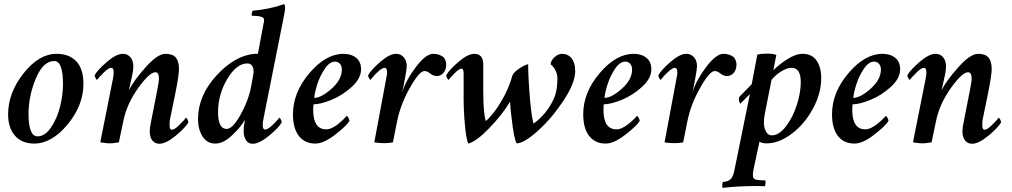

<svg xmlns="http://www.w3.org/2000/svg" viewBox="-20 -694 4933 936"><path d="M244.1 -396.5Q190.4 -396.5 154.8 -311.5Q119.1 -226.6 119.1 -138.7Q119.1 -29.3 163.1 -29.3Q199.2 -29.3 229 -73.2Q258.8 -117.2 272.9 -174.8Q287.1 -232.4 287.1 -285.2Q287.1 -396.5 244.1 -396.5ZM255.9 -431.6Q317.4 -431.6 352.1 -395Q386.7 -358.4 386.7 -285.2Q386.7 -180.7 309.6 -87.4Q232.4 5.9 146.5 5.9Q86.9 5.9 53.2 -32.2Q19.5 -70.3 19.5 -136.7Q19.5 -241.2 94.7 -336.4Q169.9 -431.6 255.9 -431.6Z M622.1 -316.4Q622.1 -316.4 608.4 -253.9Q629.9 -298.8 689 -365.2Q748 -431.6 786.1 -431.6Q822.3 -431.6 837.4 -413.1Q852.5 -394.5 852.5 -357.4Q852.5 -328.1 835 -240.2L809.6 -116.2Q806.6 -105.5 806.6 -84Q806.6 -61.5 817.4 -61.5Q831.1 -61.5 854 -84.5Q877 -107.4 886.7 -120.1Q889.6 -120.1 894 -111.3Q898.4 -102.5 898.4 -97.7Q884.8 -72.3 836.9 -32.7Q789.1 6.8 756.8 6.8Q736.3 6.8 723.1 -8.8Q710 -24.4 710 -52.7Q710 -72.3 717.8 -108.4L745.1 -247.1Q754.9 -295.9 754.9 -310.5Q754.9 -341.8 737.3 -341.8Q709 -341.8 653.8 -265.1Q598.6 -188.5 581.1 -103.5Q581.1 -101.6 559.6 0Q530.3 4.9 514.6 4.9Q501 4.9 468.8 0L530.3 -308.6Q534.2 -328.1 534.2 -339.8Q534.2 -363.3 522.5 -363.3Q508.8 -363.3 485.8 -340.3Q462.9 -317.4 453.1 -304.7Q450.2 -304.7 445.8 -313.5Q441.4 -322.3 441.4 -327.1Q455.1 -352.5 501 -392.1Q546.9 -431.6 579.1 -431.6Q601.6 -431.6 615.7 -415Q629.9 -398.4 629.9 -371.1Q629.9 -347.7 622.1 -316.4Z M1215.8 -338.9Q1217.8 -358.4 1210 -371.6Q1202.1 -384.8 1186.5 -384.8Q1132.8 -384.8 1087.9 -309.1Q1043 -233.4 1043 -147.5Q1043 -65.4 1085 -65.4Q1114.3 -65.4 1152.8 -134.8Q1191.4 -204.1 1204.1 -271.5Q1215.8 -333 1215.8 -338.9ZM1258.8 -546.9Q1259.8 -552.7 1262.2 -564.5Q1264.6 -576.2 1266.1 -584.5Q1267.6 -592.8 1267.6 -597.7Q1267.6 -617.2 1208 -617.2Q1206.1 -620.1 1207.5 -629.4Q1209 -638.7 1211.9 -641.6Q1296.9 -649.4 1364.3 -673.8Q1370.1 -669.9 1370.1 -656.2Q1370.1 -642.6 1357.4 -582L1264.6 -116.2Q1260.7 -100.6 1260.7 -84Q1260.7 -62.5 1272.5 -62.5Q1286.1 -62.5 1309.6 -85.4Q1333 -108.4 1341.8 -120.1Q1344.7 -120.1 1349.1 -111.3Q1353.5 -102.5 1353.5 -97.7Q1339.8 -72.3 1292 -32.7Q1244.1 6.8 1211.9 6.8Q1180.7 6.8 1170.9 -30.3Q1166 -43 1168.9 -76.2L1173.8 -110.4Q1155.3 -76.2 1112.3 -35.2Q1069.3 5.9 1030.3 5.9Q989.3 5.9 967.3 -28.8Q945.3 -63.5 945.3 -113.3Q945.3 -227.5 1035.2 -325.7Q1125 -423.8 1221.7 -431.6H1237.3Z M1654.3 -431.6Q1692.4 -431.6 1716.3 -412.1Q1740.2 -392.6 1740.2 -356.4Q1740.2 -311.5 1694.3 -270Q1648.4 -228.5 1595.2 -207Q1542 -185.5 1508.8 -185.5Q1506.8 -179.7 1506.8 -158.2Q1506.8 -63.5 1570.3 -63.5Q1577.1 -63.5 1585 -65.4Q1592.8 -67.4 1600.1 -71.3Q1607.4 -75.2 1614.7 -79.6Q1622.1 -84 1628.9 -89.8Q1635.7 -95.7 1641.6 -100.6Q1647.5 -105.5 1652.8 -110.8Q1658.2 -116.2 1661.6 -119.6Q1665 -123 1668 -126L1669.9 -128.9Q1673.8 -128.9 1678.7 -119.1Q1683.6 -109.4 1683.6 -104.5Q1668.9 -80.1 1613.3 -37.1Q1557.6 5.9 1517.6 5.9Q1465.8 5.9 1437 -31.2Q1408.2 -68.4 1408.2 -136.7Q1408.2 -243.2 1488.3 -337.4Q1568.4 -431.6 1654.3 -431.6ZM1511.7 -216.8Q1545.9 -216.8 1596.2 -261.2Q1646.5 -305.7 1646.5 -355.5Q1646.5 -372.1 1637.2 -382.8Q1627.9 -393.6 1613.3 -393.6Q1586.9 -393.6 1563.5 -358.9Q1540 -324.2 1527.3 -284.7Q1514.6 -245.1 1511.7 -216.8Z M2091.8 -431.6Q2121.1 -431.6 2142.6 -415Q2155.3 -398.4 2155.3 -379.9Q2155.3 -353.5 2141.6 -338.4Q2127.9 -323.2 2108.4 -323.2Q2091.8 -323.2 2071.3 -339.8Q2060.5 -347.7 2048.8 -347.7Q2024.4 -347.7 1978.5 -266.6Q1932.6 -185.5 1916 -103.5L1895.5 0Q1876 3.9 1851.6 3.9Q1828.1 3.9 1804.7 0L1862.3 -308.6Q1867.2 -333 1867.2 -339.8Q1867.2 -363.3 1854.5 -363.3Q1844.7 -363.3 1827.6 -348.6Q1810.5 -334 1800.8 -322.3Q1791 -310.5 1786.1 -304.7Q1783.2 -304.7 1778.8 -313.5Q1774.4 -322.3 1774.4 -327.1Q1788.1 -352.5 1833.5 -392.1Q1878.9 -431.6 1911.1 -431.6Q1933.6 -431.6 1948.2 -415Q1962.9 -398.4 1962.9 -371.1Q1962.9 -358.4 1955.1 -316.4Q1946.3 -266.6 1940.4 -244.1Q1960.9 -306.6 2008.8 -369.1Q2056.6 -431.6 2091.8 -431.6Z M2554.7 -380.9Q2554.7 -318.4 2564.5 -201.2Q2574.2 -103.5 2582 -91.8Q2647.5 -140.6 2679.7 -212.9Q2697.3 -250 2697.3 -310.5Q2697.3 -352.5 2664.1 -380.9Q2666 -400.4 2684.1 -416Q2702.1 -431.6 2719.7 -431.6Q2749 -431.6 2766.6 -409.7Q2784.2 -387.7 2784.2 -347.7Q2784.2 -290 2727.5 -204.1Q2670.9 -118.2 2602.5 -56.6Q2534.2 4.9 2499 4.9Q2485.4 -14.6 2473.6 -123Q2466.8 -173.8 2466.8 -198.2Q2426.8 -132.8 2364.3 -68.4Q2301.8 -3.9 2262.7 5.9Q2252.9 -13.7 2246.6 -83Q2240.2 -152.3 2240.2 -213.9V-335.9Q2240.2 -359.4 2229.5 -359.4Q2218.8 -359.4 2197.3 -337.9Q2175.8 -316.4 2167 -304.7Q2164.1 -304.7 2159.7 -313.5Q2155.3 -322.3 2155.3 -327.1Q2168.9 -352.5 2214.8 -392.1Q2260.7 -431.6 2293 -431.6Q2335.9 -431.6 2335.9 -377.9V-335.9V-252Q2335.9 -137.7 2348.6 -103.5Q2398.4 -149.4 2440.4 -230.5Q2462.9 -273.4 2478.5 -327.1Q2484.4 -341.8 2512.2 -360.4Q2540 -378.9 2554.7 -380.9Z M3069.3 -431.6Q3107.4 -431.6 3131.3 -412.1Q3155.3 -392.6 3155.3 -356.4Q3155.3 -311.5 3109.4 -270Q3063.5 -228.5 3010.3 -207Q2957 -185.5 2923.8 -185.5Q2921.9 -179.7 2921.9 -158.2Q2921.9 -63.5 2985.4 -63.5Q2992.2 -63.5 3000 -65.4Q3007.8 -67.4 3015.1 -71.3Q3022.5 -75.2 3029.8 -79.6Q3037.1 -84 3043.9 -89.8Q3050.8 -95.7 3056.6 -100.6Q3062.5 -105.5 3067.9 -110.8Q3073.2 -116.2 3076.7 -119.6Q3080.1 -123 3083 -126L3085 -128.9Q3088.9 -128.9 3093.8 -119.1Q3098.6 -109.4 3098.6 -104.5Q3084 -80.1 3028.3 -37.1Q2972.7 5.9 2932.6 5.9Q2880.9 5.9 2852.1 -31.2Q2823.2 -68.4 2823.2 -136.7Q2823.2 -243.2 2903.3 -337.4Q2983.4 -431.6 3069.3 -431.6ZM2926.8 -216.8Q2960.9 -216.8 3011.2 -261.2Q3061.5 -305.7 3061.5 -355.5Q3061.5 -372.1 3052.2 -382.8Q3043 -393.6 3028.3 -393.6Q3002 -393.6 2978.5 -358.9Q2955.1 -324.2 2942.4 -284.7Q2929.7 -245.1 2926.8 -216.8Z M3506.8 -431.6Q3536.1 -431.6 3557.6 -415Q3570.3 -398.4 3570.3 -379.9Q3570.3 -353.5 3556.6 -338.4Q3543 -323.2 3523.4 -323.2Q3506.8 -323.2 3486.3 -339.8Q3475.6 -347.7 3463.9 -347.7Q3439.5 -347.7 3393.6 -266.6Q3347.7 -185.5 3331.1 -103.5L3310.5 0Q3291 3.9 3266.6 3.9Q3243.2 3.9 3219.7 0L3277.3 -308.6Q3282.2 -333 3282.2 -339.8Q3282.2 -363.3 3269.5 -363.3Q3259.8 -363.3 3242.7 -348.6Q3225.6 -334 3215.8 -322.3Q3206.1 -310.5 3201.2 -304.7Q3198.2 -304.7 3193.8 -313.5Q3189.5 -322.3 3189.5 -327.1Q3203.1 -352.5 3248.5 -392.1Q3293.9 -431.6 3326.2 -431.6Q3348.6 -431.6 3363.3 -415Q3377.9 -398.4 3377.9 -371.1Q3377.9 -358.4 3370.1 -316.4Q3361.3 -266.6 3355.5 -244.1Q3376 -306.6 3423.8 -369.1Q3471.7 -431.6 3506.8 -431.6Z M3838.9 -363.3Q3816.4 -363.3 3788.1 -345.7Q3759.8 -328.1 3741.2 -304.7L3708 -136.7Q3699.2 -88.9 3710 -61.5Q3720.7 -34.2 3742.2 -34.2Q3778.3 -34.2 3812 -78.6Q3845.7 -123 3864.7 -183.1Q3883.8 -243.2 3883.8 -293.9Q3883.8 -363.3 3838.9 -363.3ZM3892.6 -431.6Q3937.5 -431.6 3960.4 -399.4Q3983.4 -367.2 3983.4 -313.5Q3983.4 -237.3 3941.9 -162.1Q3900.4 -86.9 3838.4 -41Q3776.4 4.9 3717.8 4.9Q3692.4 4.9 3682.6 -3.9L3653.3 132.8Q3650.4 146.5 3650.4 160.2Q3650.4 177.7 3664.1 181.6Q3680.7 185.5 3710 185.5Q3712.9 186.5 3711.9 199.7Q3710.9 212.9 3707 213.9Q3700.2 213.9 3689 213.4Q3677.7 212.9 3672.9 212.9Q3577.1 212.9 3503.9 221.7Q3500 220.7 3501 207.5Q3502 194.3 3505.9 192.4Q3531.2 192.4 3544.9 175.8Q3554.7 164.1 3560.5 134.8L3635.7 -235.4L3588.9 -188.5Q3582 -197.3 3582 -210.9Q3582 -221.7 3590.8 -228.5L3644.5 -283.2L3671.9 -427.7Q3689.5 -432.6 3720.7 -432.6Q3751 -432.6 3764.6 -425.8Q3762.7 -417 3756.8 -386.2Q3751 -355.5 3750 -351.6Q3778.3 -379.9 3818.8 -405.8Q3859.4 -431.6 3892.6 -431.6Z M4282.2 -431.6Q4320.3 -431.6 4344.2 -412.1Q4368.2 -392.6 4368.2 -356.4Q4368.2 -311.5 4322.3 -270Q4276.4 -228.5 4223.1 -207Q4169.9 -185.5 4136.7 -185.5Q4134.8 -179.7 4134.8 -158.2Q4134.8 -63.5 4198.2 -63.5Q4205.1 -63.5 4212.9 -65.4Q4220.7 -67.4 4228 -71.3Q4235.4 -75.2 4242.7 -79.6Q4250 -84 4256.8 -89.8Q4263.7 -95.7 4269.5 -100.6Q4275.4 -105.5 4280.8 -110.8Q4286.1 -116.2 4289.6 -119.6Q4293 -123 4295.9 -126L4297.9 -128.9Q4301.8 -128.9 4306.6 -119.1Q4311.5 -109.4 4311.5 -104.5Q4296.9 -80.1 4241.2 -37.1Q4185.5 5.9 4145.5 5.9Q4093.8 5.9 4064.9 -31.2Q4036.1 -68.4 4036.1 -136.7Q4036.1 -243.2 4116.2 -337.4Q4196.3 -431.6 4282.2 -431.6ZM4139.6 -216.8Q4173.8 -216.8 4224.1 -261.2Q4274.4 -305.7 4274.4 -355.5Q4274.4 -372.1 4265.1 -382.8Q4255.9 -393.6 4241.2 -393.6Q4214.8 -393.6 4191.4 -358.9Q4168 -324.2 4155.3 -284.7Q4142.6 -245.1 4139.6 -216.8Z M4584 -316.4Q4584 -316.4 4570.3 -253.9Q4591.8 -298.8 4650.9 -365.2Q4710 -431.6 4748 -431.6Q4784.2 -431.6 4799.3 -413.1Q4814.5 -394.5 4814.5 -357.4Q4814.5 -328.1 4796.9 -240.2L4771.5 -116.2Q4768.6 -105.5 4768.6 -84Q4768.6 -61.5 4779.3 -61.5Q4793 -61.5 4815.9 -84.5Q4838.9 -107.4 4848.6 -120.1Q4851.6 -120.1 4856 -111.3Q4860.4 -102.5 4860.4 -97.7Q4846.7 -72.3 4798.8 -32.7Q4751 6.8 4718.8 6.8Q4698.2 6.8 4685.1 -8.8Q4671.9 -24.4 4671.9 -52.7Q4671.9 -72.3 4679.7 -108.4L4707 -247.1Q4716.8 -295.9 4716.8 -310.5Q4716.8 -341.8 4699.2 -341.8Q4670.9 -341.8 4615.7 -265.1Q4560.5 -188.5 4543 -103.5Q4543 -101.6 4521.5 0Q4492.2 4.9 4476.6 4.9Q4462.9 4.9 4430.7 0L4492.2 -308.6Q4496.1 -328.1 4496.1 -339.8Q4496.1 -363.3 4484.4 -363.3Q4470.7 -363.3 4447.8 -340.3Q4424.8 -317.4 4415 -304.7Q4412.1 -304.7 4407.7 -313.5Q4403.3 -322.3 4403.3 -327.1Q4417 -352.5 4462.9 -392.1Q4508.8 -431.6 4541 -431.6Q4563.5 -431.6 4577.6 -415Q4591.8 -398.4 4591.8 -371.1Q4591.8 -347.7 4584 -316.4Z"/></svg>

Font: Crimson
Style: SemiboldItalic
Weight: 600
Italic angle: -11°
Version: Version 0.8 ; ttfautohint (v1.00) -l 8 -r 50 -G 200 -x 14 -D